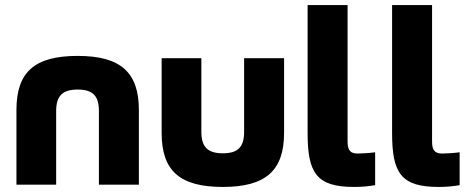

<svg xmlns="http://www.w3.org/2000/svg" viewBox="-20 -730 1855 759"><path d="M45 -295V0H202V-291C202 -350 226 -376 287 -376C348 -376 371 -350 371 -291V0H529V-295C529 -444 457 -509 287 -509C115 -509 45 -444 45 -295Z M619 -205C619 -56 689 9 861 9C1031 9 1103 -56 1103 -205V-500H945V-209C945 -150 922 -124 861 -124C800 -124 776 -150 776 -209V-500H619Z M1394 -123C1360 -123 1354 -142 1354 -172V-710H1196V-204C1196 -46 1231 9 1380 9C1407 9 1435 7 1463 2V-128C1442 -125 1407 -123 1394 -123Z M1728 -123C1694 -123 1688 -142 1688 -172V-710H1530V-204C1530 -46 1565 9 1714 9C1741 9 1769 7 1797 2V-128C1776 -125 1741 -123 1728 -123Z"/></svg>

Font: LT Wave Text Black
Style: Regular
Weight: 900
Designer: Daniel Lyons
Version: Version 2.5 (Glyphs App)